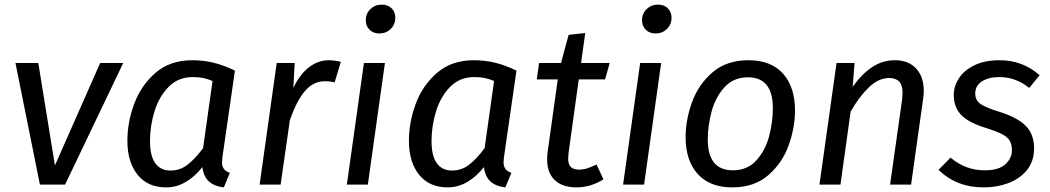

<svg xmlns="http://www.w3.org/2000/svg" viewBox="-20 -800 4550 832"><path d="M262 0H153L47 -527H146L218 -83L414 -527H514Z M998 -494 944 -120Q942 -104 942 -98Q942 -80 949.5 -69Q957 -58 976 -51L950 12Q908 7 885 -14Q862 -35 857 -76Q825 -35 785 -11.5Q745 12 700 12Q620 12 576 -43Q532 -98 532 -190Q532 -270 561.5 -350Q591 -430 654 -484.5Q717 -539 813 -539Q862 -539 906.5 -528Q951 -517 998 -494ZM630 -189Q630 -124 653 -92.5Q676 -61 719 -61Q760 -61 792.5 -86Q825 -111 860 -158L901 -449Q880 -458 860.5 -462Q841 -466 815 -466Q752 -466 710.5 -423.5Q669 -381 649.5 -317.5Q630 -254 630 -189Z M1457 -532 1430 -443Q1411 -448 1387 -448Q1338 -448 1301.5 -405.5Q1265 -363 1236 -279L1196 0H1105L1179 -527H1257L1251 -419Q1280 -479 1319.5 -509Q1359 -539 1404 -539Q1429 -539 1457 -532Z M1574 0H1483L1557 -527H1648ZM1565 -712Q1565 -741 1585 -760.5Q1605 -780 1634 -780Q1661 -780 1677 -764Q1693 -748 1693 -723Q1693 -694 1673 -674.5Q1653 -655 1624 -655Q1597 -655 1581 -671.5Q1565 -688 1565 -712Z M2218 -494 2164 -120Q2162 -104 2162 -98Q2162 -80 2169.5 -69Q2177 -58 2196 -51L2170 12Q2128 7 2105 -14Q2082 -35 2077 -76Q2045 -35 2005 -11.5Q1965 12 1920 12Q1840 12 1796 -43Q1752 -98 1752 -190Q1752 -270 1781.5 -350Q1811 -430 1874 -484.5Q1937 -539 2033 -539Q2082 -539 2126.5 -528Q2171 -517 2218 -494ZM1850 -189Q1850 -124 1873 -92.5Q1896 -61 1939 -61Q1980 -61 2012.5 -86Q2045 -111 2080 -158L2121 -449Q2100 -458 2080.5 -462Q2061 -466 2035 -466Q1972 -466 1930.5 -423.5Q1889 -381 1869.5 -317.5Q1850 -254 1850 -189Z M2444 -139Q2442 -119 2442 -113Q2442 -88 2453.5 -76.5Q2465 -65 2489 -65Q2507 -65 2524.5 -70.5Q2542 -76 2565 -87L2595 -23Q2540 12 2478 12Q2417 12 2384 -19.5Q2351 -51 2351 -109Q2351 -130 2353 -141L2397 -456H2306L2316 -527H2411L2444 -649L2516 -657L2498 -527H2622L2602 -456H2488Z M2771 0H2680L2754 -527H2845ZM2762 -712Q2762 -741 2782 -760.5Q2802 -780 2831 -780Q2858 -780 2874 -764Q2890 -748 2890 -723Q2890 -694 2870 -674.5Q2850 -655 2821 -655Q2794 -655 2778 -671.5Q2762 -688 2762 -712Z M2951 -206Q2951 -280 2978.5 -356.5Q3006 -433 3067 -486Q3128 -539 3224 -539Q3321 -539 3373 -481Q3425 -423 3425 -321Q3425 -248 3398 -171.5Q3371 -95 3310 -41.5Q3249 12 3153 12Q3056 12 3003.5 -46Q2951 -104 2951 -206ZM3329 -331Q3329 -465 3221 -465Q3158 -465 3119 -421.5Q3080 -378 3063.5 -316.5Q3047 -255 3047 -196Q3047 -62 3156 -62Q3219 -62 3258 -105.5Q3297 -149 3313 -210.5Q3329 -272 3329 -331Z M3983 -406Q3983 -390 3980 -370L3928 0H3837L3889 -368Q3891 -390 3891 -397Q3891 -432 3876 -447Q3861 -462 3833 -462Q3787 -462 3744.5 -421Q3702 -380 3666 -316L3622 0H3531L3605 -527H3683L3675 -424Q3714 -479 3759 -509Q3804 -539 3858 -539Q3916 -539 3949.5 -503.5Q3983 -468 3983 -406Z M4485 -474 4440 -419Q4381 -466 4311 -466Q4263 -466 4234.5 -447Q4206 -428 4206 -395Q4206 -365 4229.5 -349Q4253 -333 4312 -315Q4389 -291 4425 -254.5Q4461 -218 4461 -157Q4461 -101 4430 -63Q4399 -25 4349.5 -6.5Q4300 12 4242 12Q4125 12 4047 -64L4099 -117Q4164 -62 4246 -62Q4309 -62 4337 -88.5Q4365 -115 4365 -148Q4365 -175 4355 -191Q4345 -207 4321.5 -219Q4298 -231 4254 -245Q4178 -268 4145.5 -301.5Q4113 -335 4113 -389Q4113 -426 4135 -460.5Q4157 -495 4202 -517Q4247 -539 4312 -539Q4412 -539 4485 -474Z"/></svg>

Font: FiraGO
Style: Italic
Weight: 400
Italic angle: -8°
Designer: bBox Type GmbH
Foundry: bBox Type GmbH
Version: Version 1.001